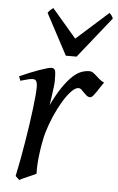

<svg xmlns="http://www.w3.org/2000/svg" viewBox="-53 -743 493 800"><g transform="rotate(5 194.0 -343.0)"><path d="M375 -415Q369.1 -407.2 362.1 -396Q355 -384.8 347.9 -374.3Q340.8 -363.8 334.5 -356.4Q328.1 -349.1 323.2 -349.1Q314 -349.1 307.4 -354.5Q300.8 -359.9 295.2 -366Q289.6 -372.1 283.9 -377.4Q278.3 -382.8 271 -382.8Q258.3 -382.8 241.5 -365.5Q224.6 -348.1 207.8 -320.1Q190.9 -292 175.5 -257.1Q160.2 -222.2 149.9 -187Q144.5 -168.5 140.4 -146.2Q136.2 -124 133.1 -100.6Q129.9 -77.1 128.4 -54.4Q127 -31.7 127.9 -12.2Q121.6 -8.8 112.1 -4.6Q102.5 -0.5 92.5 3.9Q82.5 8.3 73.2 12.5Q64 16.6 58.1 20L42 4.9Q49.3 -29.8 56.2 -66.9Q63 -104 69.1 -140.9Q75.2 -177.7 80.3 -212.9Q85.4 -248 89.1 -278.3Q92.8 -308.6 95 -332.5Q97.2 -356.4 97.2 -371.1Q97.2 -382.3 95.5 -388.9Q93.8 -395.5 91.1 -398.7Q88.4 -401.9 84.7 -402.8Q81.1 -403.8 77.1 -403.8Q72.3 -403.8 64 -402.1Q55.7 -400.4 47.4 -397.9Q37.6 -395.5 26.9 -392.1L20 -410.2Q40.5 -419.4 61.3 -428Q82 -436.5 100.1 -442.9Q118.2 -449.2 131.6 -453.1Q145 -457 150.9 -457Q157.7 -457 161.6 -454.6Q165.5 -452.1 167.2 -446Q168.9 -439.9 169.4 -429Q169.9 -418 169.9 -400.9Q169.9 -395.5 168.5 -382.8Q167 -370.1 165 -355.2Q163.1 -340.3 160.9 -325.7Q158.7 -311 157.2 -301.8Q180.7 -350.1 201.7 -380.4Q222.7 -410.6 241.5 -427.7Q260.3 -444.8 277.3 -450.9Q294.4 -457 310.1 -457Q318.8 -457 325.9 -452.1Q333 -447.3 340.3 -440.4Q347.7 -433.6 356 -426.5Q364.3 -419.4 375 -415ZM251.5 -512.7H206.5L115.2 -684.1Q122.1 -693.4 126 -696.8Q129.9 -700.2 137.2 -706.1L239.3 -586.9L372.6 -706.1Q378.4 -700.7 381.1 -697Q383.8 -693.4 388.2 -684.1Z"/></g></svg>

Font: Gentium Plus Am
Style: Italic
Weight: 400
Italic angle: -8°
Designer: J. Victor Gaultney, Annie Olsen, Iska Routamaa, Becca Hirsbrunner
Foundry: SIL International
Version: Version 5.000